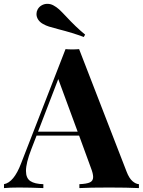

<svg xmlns="http://www.w3.org/2000/svg" viewBox="-36 -961 729 981"><path d="M0 0ZM300.8 -877.9Q352.1 -822.3 398.9 -784.2L392.1 -772Q336.4 -793 261.7 -812Q230 -820.3 214.4 -825.2Q198.7 -830.1 184.1 -838.4Q168 -847.2 159.2 -860.6Q150.4 -874 150.4 -889.2Q150.4 -901.9 156.2 -912.6Q163.6 -926.3 177 -933.8Q190.4 -941.4 206.1 -941.4Q222.7 -941.4 236.8 -933.6Q252.4 -925.3 265.4 -913.6Q278.3 -901.9 300.8 -877.9ZM673.8 -20V0Q614.3 -2.9 522 -2.9Q419.4 -2.9 369.6 0V-20Q407.2 -21.5 423.6 -29.3Q439.9 -37.1 439.9 -56.6Q439.9 -74.2 428.2 -104L368.2 -268.1H150.9L124 -198.7Q96.7 -128.4 96.7 -87.9Q96.7 -50.8 118.9 -35.9Q141.1 -21 185.5 -20V0Q117.2 -2.9 61 -2.9Q14.2 -2.9 -15.6 0V-20Q34.7 -29.3 71.3 -125L298.8 -710Q314.9 -708.5 333.5 -708.5Q352.1 -708.5 368.2 -710L610.8 -84Q623.5 -50.8 640.4 -35.9Q657.2 -21 673.8 -20ZM261.7 -557.1 158.2 -288.1H360.8Z"/></svg>

Font: TypoPRO Playfair Display SC
Style: Bold
Weight: 700
Designer: Claus Eggers Sørensen
Foundry: Claus Eggers Sørensen
Version: Version 1.004;PS 001.004;hotconv 1.0.70;makeotf.lib2.5.58329